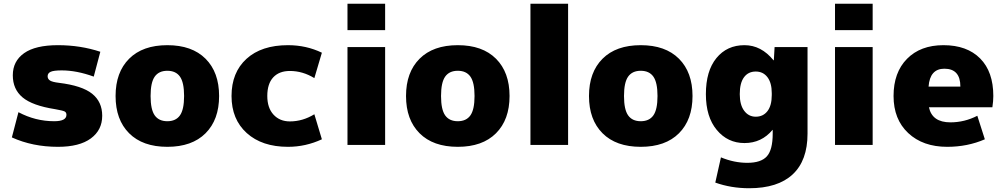

<svg xmlns="http://www.w3.org/2000/svg" viewBox="-20 -770 5330 1020"><path d="M478 -363Q387 -396 308 -396Q265 -396 249 -388.5Q233 -381 233 -365Q233 -350 246 -342Q259 -334 293 -330Q416 -315 469.5 -272Q523 -229 523 -155Q523 -79 462.5 -34.5Q402 10 288 10Q153 10 43 -40L78 -174Q168 -126 268 -126Q333 -126 333 -160Q333 -173 323 -178Q313 -183 273 -190Q152 -209 100 -252.5Q48 -296 48 -370Q48 -445 108 -487.5Q168 -530 288 -530Q407 -530 513 -495Z M666 -458Q738 -530 869 -530Q1000 -530 1072 -458Q1144 -386 1144 -260Q1144 -134 1072 -62Q1000 10 869 10Q738 10 666 -62Q594 -134 594 -260Q594 -386 666 -458ZM802 -157Q824 -126 869 -126Q914 -126 936 -157Q958 -188 958 -260Q958 -332 936 -363Q914 -394 869 -394Q824 -394 802 -363Q780 -332 780 -260Q780 -188 802 -157Z M1650 -163 1690 -30Q1604 10 1510 10Q1372 10 1291 -63Q1210 -136 1210 -260Q1210 -385 1289.5 -457.5Q1369 -530 1510 -530Q1607 -530 1690 -490L1650 -355Q1588 -393 1520 -393Q1463 -393 1431.5 -359Q1400 -325 1400 -260Q1400 -197 1433 -161Q1466 -125 1520 -125Q1588 -125 1650 -163Z M1826 -610V-750H2026V-610ZM1826 0V-520H2026V0Z M2209 -458Q2281 -530 2412 -530Q2543 -530 2615 -458Q2687 -386 2687 -260Q2687 -134 2615 -62Q2543 10 2412 10Q2281 10 2209 -62Q2137 -134 2137 -260Q2137 -386 2209 -458ZM2345 -157Q2367 -126 2412 -126Q2457 -126 2479 -157Q2501 -188 2501 -260Q2501 -332 2479 -363Q2457 -394 2412 -394Q2367 -394 2345 -363Q2323 -332 2323 -260Q2323 -188 2345 -157Z M2798 0V-750H2998V0Z M3181 -458Q3253 -530 3384 -530Q3515 -530 3587 -458Q3659 -386 3659 -260Q3659 -134 3587 -62Q3515 10 3384 10Q3253 10 3181 -62Q3109 -134 3109 -260Q3109 -386 3181 -458ZM3317 -157Q3339 -126 3384 -126Q3429 -126 3451 -157Q3473 -188 3473 -260Q3473 -332 3451 -363Q3429 -394 3384 -394Q3339 -394 3317 -363Q3295 -332 3295 -260Q3295 -188 3317 -157Z M4085 -80H4084Q4026 -10 3935 -10Q3846 -10 3788 -79.5Q3730 -149 3730 -270Q3730 -393 3786 -461.5Q3842 -530 3935 -530Q4024 -530 4089 -450H4091L4095 -520H4270V-60Q4270 83 4191 156.5Q4112 230 3960 230Q3864 230 3780 200L3810 66Q3880 95 3950 95Q4023 95 4054 60.5Q4085 26 4085 -60ZM3910 -270Q3910 -213 3933.5 -181.5Q3957 -150 3995 -150Q4034 -150 4057 -179.5Q4080 -209 4080 -265V-275Q4080 -330 4057 -360Q4034 -390 3995 -390Q3955 -390 3932.5 -359.5Q3910 -329 3910 -270Z M4416 -610V-750H4616V-610ZM4416 0V-520H4616V0Z M4913 -310H5082Q5082 -405 4997 -405Q4920 -405 4913 -310ZM4915 -200Q4932 -120 5029 -120Q5104 -120 5172 -155L5212 -30Q5120 10 5012 10Q4883 10 4805 -63Q4727 -136 4727 -260Q4727 -385 4798.5 -457.5Q4870 -530 4992 -530Q5117 -530 5187 -459.5Q5257 -389 5257 -260Q5257 -233 5252 -200Z"/></svg>

Font: Mplus 1p Black
Style: Regular
Weight: 900
Version: Version 1.061